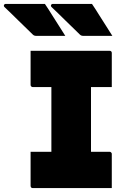

<svg xmlns="http://www.w3.org/2000/svg" viewBox="-113 -959 633 979"><path d="M116 -939Q135 -911 151.5 -884Q168 -857 185.5 -830.5Q203 -804 220 -776Q199 -776 175.5 -776Q152 -776 127 -776Q102 -776 74 -776Q67 -776 62.5 -777.5Q58 -779 54 -783Q31 -806 12.5 -823.5Q-6 -841 -21.5 -856.5Q-37 -872 -53.5 -888Q-70 -904 -90 -923Q-95 -928 -92.5 -933.5Q-90 -939 -84 -939Q-48 -939 -17 -939Q14 -939 46 -939Q78 -939 116 -939ZM356 -939Q375 -911 391.5 -884Q408 -857 425.5 -830.5Q443 -804 460 -776Q439 -776 415.5 -776Q392 -776 367 -776Q342 -776 314 -776Q307 -776 302.5 -777.5Q298 -779 294 -783Q271 -806 252.5 -823.5Q234 -841 218.5 -856.5Q203 -872 186.5 -888Q170 -904 150 -923Q145 -928 147.5 -933.5Q150 -939 156 -939Q192 -939 223 -939Q254 -939 286 -939Q318 -939 356 -939ZM351 -62H145L149 -84Q149 -118 149 -153Q149 -188 149 -222Q149 -269 149 -320Q149 -371 149 -424.5Q149 -478 149 -532.5Q149 -587 149 -638H358L351 -616Q351 -580 351 -542Q351 -504 351 -467Q351 -417 351 -366Q351 -315 351 -264Q351 -213 351 -162.5Q351 -112 351 -62ZM457 0H54Q52 0 50 -0.5Q48 -1 46.5 -2.5Q45 -4 44 -6Q43 -8 43 -11Q43 -34 43 -66Q43 -98 43 -130Q43 -162 43 -185H446Q449 -185 451.5 -183.5Q454 -182 455.5 -179.5Q457 -177 457 -174Q457 -151 457 -119Q457 -87 457 -55Q457 -23 457 0ZM43 -700H446Q451 -700 454 -697Q457 -694 457 -689Q457 -672 457 -649.5Q457 -627 457 -602Q457 -577 457 -554.5Q457 -532 457 -515H54Q50 -515 46.5 -518Q43 -521 43 -526Q43 -543 43 -565.5Q43 -588 43 -613Q43 -638 43 -660.5Q43 -683 43 -700Z"/></svg>

Font: Recursive Black
Style: Regular
Weight: 900
Version: Version 1.085